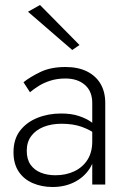

<svg xmlns="http://www.w3.org/2000/svg" viewBox="-20 -738 505 768"><path d="M87 -135Q87 -170 105 -194Q123 -218 154.5 -230.5Q186 -243 226 -243Q273 -243 307.5 -230.5Q342 -218 370 -197V-229Q362 -238 343.5 -251Q325 -264 295.5 -274Q266 -284 224 -284Q173 -284 129.5 -266.5Q86 -249 60 -215Q34 -181 34 -129Q34 -83 54.5 -52Q75 -21 111 -5.5Q147 10 190 10Q239 10 277.5 -9.5Q316 -29 338.5 -63.5Q361 -98 361 -142L349 -172Q349 -129 330 -99Q311 -69 277.5 -53Q244 -37 202 -37Q169 -37 143 -47.5Q117 -58 102 -79.5Q87 -101 87 -135ZM100 -369Q114 -381 134.5 -394Q155 -407 182 -415.5Q209 -424 242 -424Q290 -424 319.5 -398.5Q349 -373 349 -326V0H401V-326Q401 -371 382 -403Q363 -435 327.5 -452.5Q292 -470 242 -470Q183 -470 141.5 -450Q100 -430 74 -409ZM92 -691 269 -538 298 -558 140 -718Z"/></svg>

Font: Jost Light
Style: Regular
Weight: 300
Version: Version 3.710